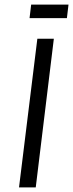

<svg xmlns="http://www.w3.org/2000/svg" viewBox="-20 -818 319 838"><path d="M136 0 215 -649H143L63 0ZM272 -739 279 -798H116L109 -739Z"/></svg>

Font: Gamestation Condensed
Style: Italic
Weight: 400
Width: 3
Designer: Jonas Hecksher
Foundry: Jonas Hecksher, Playtypeª, e-types AS
Version: Version 1.003